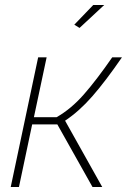

<svg xmlns="http://www.w3.org/2000/svg" viewBox="-20 -750 511 770"><path d="M299 -638 278 -651 354 -730H398ZM23 0 133 -520H167L116 -280H207Q265 -313 316 -371Q367 -429 430 -520H469Q403 -424 350 -363.5Q297 -303 241 -266L390 0H351L210 -251H109L56 0Z"/></svg>

Font: Raleway-v4020 ExtraLight
Style: Italic
Weight: 275
Italic angle: -12°
Designer: Matt McInerney, Pablo Impallari, Rodrigo Fuenzalida
Foundry: Matt McInerney, Pablo Impallari, Rodrigo Fuenzalida
Version: Version 4.020;PS 004.020;hotconv 1.0.88;makeotf.lib2.5.64775